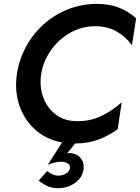

<svg xmlns="http://www.w3.org/2000/svg" viewBox="-20 -733 727 997"><path d="M194 -350Q184 -285 204 -229Q224 -173 269 -138.5Q314 -104 380 -104Q451 -103 509 -132Q567 -161 612 -202L591 -62Q544 -28 490.5 -8Q437 12 370 12L329 63Q338 61 347 62Q377 64 397.5 86.5Q418 109 414 146Q410 176 390.5 198Q371 220 343 232Q315 244 286 244Q254 245 229.5 234.5Q205 224 181 205L225 155Q239 166 253 172.5Q267 179 284 179Q304 179 322.5 168.5Q341 158 343 140Q345 123 331 115Q317 107 299 107Q286 106 266 110.5Q246 115 228 123L302 7Q219 -9 162 -60.5Q105 -112 80 -187.5Q55 -263 68 -350Q80 -426 116 -492Q152 -558 207.5 -607.5Q263 -657 332.5 -684.5Q402 -712 480 -713Q547 -713 596 -694Q645 -675 687 -638L665 -498Q633 -543 585 -570Q537 -597 472 -597Q405 -596 346 -563.5Q287 -531 246.5 -475Q206 -419 194 -350Z"/></svg>

Font: Jost* Medium
Style: Italic
Weight: 500
Italic angle: -10°
Version: Version 3.7